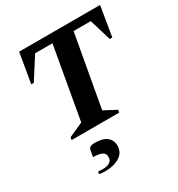

<svg xmlns="http://www.w3.org/2000/svg" viewBox="-187 -683 972 1046"><g transform="rotate(-30 299.0 -160.5)"><path d="M96 0 98 -16 189 -57 269 -509H160L73 -373H57L89 -560H598L567 -373H551L510 -509H402L321 -57L398 -16L395 0ZM170 239Q161 239 150 238Q139 237 132 235L136 220Q143 221 150 221.5Q157 222 163 222Q224 222 224 179Q224 157 205.5 148Q187 139 150 139L158 97Q159 88 167.5 82Q176 76 197 76Q247 76 272 96Q297 116 297 151Q297 194 260.5 216.5Q224 239 170 239Z"/></g></svg>

Font: Spectral SC
Style: Bold Italic
Weight: 700
Italic angle: -10°
Designer: Jean-Baptiste Levee
Foundry: Production Type
Version: Version 2.001